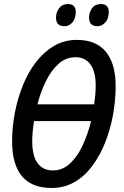

<svg xmlns="http://www.w3.org/2000/svg" viewBox="-20 -923 617 953"><path d="M236 10Q40 10 40 -223Q40 -291 53.5 -362Q67 -433 93 -498Q119 -563 158 -614Q197 -665 248 -695Q299 -725 362 -725Q457 -725 505.5 -666Q554 -607 554 -496Q554 -427 541.5 -356Q529 -285 503.5 -219.5Q478 -154 440 -102Q402 -50 351 -20Q300 10 236 10ZM447 -405Q451 -430 453 -453.5Q455 -477 455 -498Q455 -567 429 -603Q403 -639 355 -639Q307 -639 270 -605.5Q233 -572 207 -518.5Q181 -465 166 -405ZM242 -77Q291 -77 328.5 -112.5Q366 -148 391.5 -204Q417 -260 432 -322H149Q140 -267 140 -223Q140 -148 167 -112.5Q194 -77 242 -77ZM463 -793Q422 -793 422 -835Q422 -862 437 -882.5Q452 -903 481 -903Q520 -903 520 -863Q520 -832 503.5 -812.5Q487 -793 463 -793ZM300 -793Q258 -793 258 -835Q258 -862 273.5 -882.5Q289 -903 317 -903Q356 -903 356 -863Q356 -832 340 -812.5Q324 -793 300 -793Z"/></svg>

Font: Noto Sans Condensed Medium
Style: Italic
Weight: 500
Width: 3
Italic angle: -12°
Designer: Monotype Design Team
Foundry: Monotype Imaging Inc.
Version: Version 2.013; ttfautohint (v1.8.4.7-5d5b)